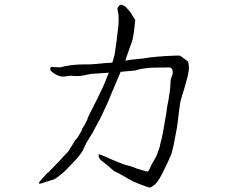

<svg xmlns="http://www.w3.org/2000/svg" viewBox="-20 -773 1040 829"><path d="M523 -743Q546 -718 547 -715Q547 -712 564 -687Q559 -632 553 -605Q549 -589 542 -572Q535 -554 530 -538Q527 -528 521 -511Q548 -516 554 -516Q578 -518 593 -520Q602 -521 614 -523Q637 -527 639 -526Q641 -527 694 -531Q707 -532 743 -533H755Q759 -533 764 -528Q765 -527 779 -517L791 -508Q793 -507 794 -498Q795 -495 795.5 -485.5Q796 -476 795 -469Q794 -460 791 -447Q789 -440 785 -424L775 -388Q771 -375 766 -360Q762 -346 759 -334Q753 -298 749 -259.5Q745 -221 737 -185Q735 -177 730 -148Q721 -109 720 -108Q719 -107 705 -74Q682 -27 682 -26Q668 1 657 15Q648 26 632 35Q629 37 622 36Q616 34 605.5 30.5Q595 27 581.5 21.5Q568 16 559.5 12.5Q551 9 519.5 -9.5Q488 -28 477 -32Q470 -35 451 -53Q450 -54 429 -71Q414 -82 412 -85Q407 -93 406 -98Q405 -108 409 -107Q443 -94 463 -84Q465 -83 490 -73Q509 -65 522 -61Q546 -55 553 -52Q569 -45 591.5 -39Q614 -33 616 -32Q622 -34 625 -42Q637 -69 641 -74Q652 -92 657 -103Q666 -127 669 -137Q676 -169 678 -174Q679 -177 684 -203L699 -290Q700 -306 704 -324Q708 -341 710 -359Q715 -388 715 -395L717 -430L725 -452Q727 -457 725 -468Q724 -476 719 -479Q717 -481 708 -482Q696 -482 690.5 -481.5Q685 -481 646 -481Q635 -481 624 -480Q613 -478 600 -477Q589 -476 579 -473Q569 -469 558 -468Q553 -468 501 -463L462 -371Q446 -332 445 -330Q425 -288 425 -287Q419 -273 410 -256Q402 -241 392 -223Q382 -202 367 -179Q347 -147 346 -142Q344 -137 342 -133Q340 -128 337 -122Q324 -101 303 -79Q268 -43 265 -39Q259 -34 251 -26L227 -7Q222 -4 219 -2Q215 2 209 3Q197 5 196 7Q195 8 187 10Q180 11 168 16Q159 20 150 20Q147 20 148 18Q149 13 154 8Q160 0 169 -9Q181 -23 182 -24Q191 -30 192 -32L242 -84Q256 -100 271 -115Q280 -125 281 -129Q291 -145 299 -158Q304 -166 305 -168Q310 -172 316 -181Q334 -211 334 -212.5Q334 -214 334 -215Q357 -253 358 -260V-261Q358 -263 365 -277Q417 -379 418 -384Q418 -387 419 -386Q420 -385 420 -387Q425 -398 435 -422Q443 -444 450 -459L373 -454Q362 -452 349 -449Q337 -446 323 -445Q306 -444 299 -445Q285 -447 274 -445Q267 -444 261 -443Q256 -442 253 -443Q250 -442 248 -442Q244 -443 235 -445.5Q226 -448 218 -453Q210 -458 204 -463Q197 -469 197 -473Q196 -483 203 -484Q208 -485 211 -483H220Q226 -483 233 -482.5Q240 -482 245 -483Q250 -485 255 -486Q260 -487 265 -488Q302 -495 346 -495Q355 -495 368 -495Q381 -496 396 -497Q445 -502 459 -502Q465 -503 465 -503Q467 -507 475 -538Q476 -542 483 -594Q490 -648 491 -660Q493 -684 492 -704Q491 -716 488 -728Q487 -734 487 -737Q489 -743 493 -747Q499 -753 502 -753Q513 -751 523 -743Z"/></svg>

Font: ToneOZ-Pinyin-Tsuipita-TC
Style: Regular
Weight: 400
Designer: ÂÆ£ÂøóÂáåJeffrey Xuan(jeffreyx@gmail.com, ToneOZ.com) ÈòøÂù§(cjkFonts)
Foundry: ToneOZ
Version: Version 0.24071